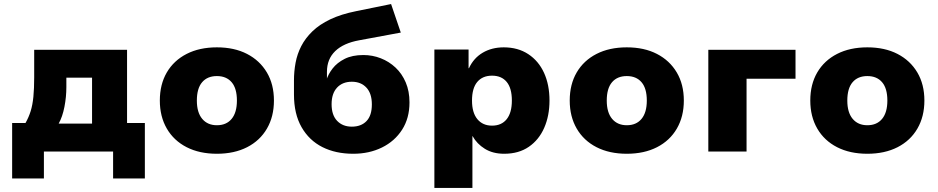

<svg xmlns="http://www.w3.org/2000/svg" viewBox="-20 -749 4638 949"><path d="M40 133V-141H106Q122 -169 131.5 -199.5Q141 -230 145 -270.5Q149 -311 149 -367V-503H608V-141H696V133H539V0H197V133ZM270 -138H435V-365H308V-318Q308 -270 298.5 -221Q289 -172 270 -138Z M1052 11Q966 11 902.5 -21.5Q839 -54 804.5 -113.5Q770 -173 770 -252Q770 -332 804.5 -391Q839 -450 902.5 -482.5Q966 -515 1052 -515Q1138 -515 1201 -482.5Q1264 -450 1299 -391Q1334 -332 1334 -252Q1334 -173 1299.5 -113.5Q1265 -54 1201.5 -21.5Q1138 11 1052 11ZM1052 -130Q1099 -130 1125 -161.5Q1151 -193 1151 -252Q1151 -312 1125 -342.5Q1099 -373 1052 -373Q1005 -373 979 -342.5Q953 -312 953 -252Q953 -193 979.5 -161.5Q1006 -130 1052 -130Z M1726 11Q1639 11 1573.5 -22Q1508 -55 1470.5 -120.5Q1433 -186 1433 -282V-352Q1433 -396 1441 -439Q1449 -482 1469 -521Q1489 -560 1524 -594Q1559 -628 1612.5 -653.5Q1666 -679 1741 -694L1913 -729L1961 -588L1756 -550Q1678 -536 1637 -496.5Q1596 -457 1596 -394V-352H1593Q1602 -382 1624 -410.5Q1646 -439 1683.5 -458Q1721 -477 1776 -477Q1821 -477 1862 -461Q1903 -445 1935 -415Q1967 -385 1985.5 -341.5Q2004 -298 2004 -243Q2004 -165 1967.5 -108Q1931 -51 1868 -20Q1805 11 1726 11ZM1719 -123Q1765 -123 1791.5 -150.5Q1818 -178 1818 -233Q1818 -287 1791 -316Q1764 -345 1719 -345Q1673 -345 1646 -316Q1619 -287 1619 -234Q1619 -180 1646.5 -151.5Q1674 -123 1719 -123Z M2127 180V-504H2296V-412H2298Q2321 -462 2366 -488.5Q2411 -515 2470 -515Q2540 -515 2591 -481.5Q2642 -448 2669 -389Q2696 -330 2696 -252Q2696 -177 2670 -117.5Q2644 -58 2594 -23.5Q2544 11 2472 11Q2416 11 2376.5 -13.5Q2337 -38 2316 -76H2315V180ZM2412 -128Q2459 -128 2484.5 -160Q2510 -192 2510 -252Q2510 -313 2484.5 -344Q2459 -375 2412 -375Q2365 -375 2339 -344Q2313 -313 2313 -252Q2313 -192 2339.5 -160Q2366 -128 2412 -128Z M3078 11Q2992 11 2928.5 -21.5Q2865 -54 2830.5 -113.5Q2796 -173 2796 -252Q2796 -332 2830.5 -391Q2865 -450 2928.5 -482.5Q2992 -515 3078 -515Q3164 -515 3227 -482.5Q3290 -450 3325 -391Q3360 -332 3360 -252Q3360 -173 3325.5 -113.5Q3291 -54 3227.5 -21.5Q3164 11 3078 11ZM3078 -130Q3125 -130 3151 -161.5Q3177 -193 3177 -252Q3177 -312 3151 -342.5Q3125 -373 3078 -373Q3031 -373 3005 -342.5Q2979 -312 2979 -252Q2979 -193 3005.5 -161.5Q3032 -130 3078 -130Z M3481 0V-503H3912V-360H3670V0Z M4267 11Q4181 11 4117.5 -21.5Q4054 -54 4019.5 -113.5Q3985 -173 3985 -252Q3985 -332 4019.5 -391Q4054 -450 4117.5 -482.5Q4181 -515 4267 -515Q4353 -515 4416 -482.5Q4479 -450 4514 -391Q4549 -332 4549 -252Q4549 -173 4514.5 -113.5Q4480 -54 4416.5 -21.5Q4353 11 4267 11ZM4267 -130Q4314 -130 4340 -161.5Q4366 -193 4366 -252Q4366 -312 4340 -342.5Q4314 -373 4267 -373Q4220 -373 4194 -342.5Q4168 -312 4168 -252Q4168 -193 4194.5 -161.5Q4221 -130 4267 -130Z"/></svg>

Font: Nunito Sans 8pt Black
Style: Regular
Weight: 900
Version: Version 3.101;gftools[0.9.27]